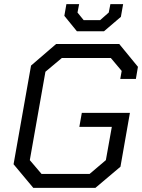

<svg xmlns="http://www.w3.org/2000/svg" viewBox="-20 -914 692 934"><path d="M46 -115 131 -595 253 -700H560L651 -589L641 -530H565L572 -569L519 -632H281L201 -565L125 -135L182 -68H416L495 -135L524 -297H366L378 -365H612L566 -103L444 0H142ZM293 -837 303 -894H365L357 -853L387 -816H467L509 -853L517 -894H579L568 -832L486 -762H354Z"/></svg>

Font: Chakra Petch
Style: Italic
Weight: 400
Italic angle: -10°
Designer: Katatrad Aksorn Co.,Ltd.
Foundry: Cadson Demak Co.,Ltd.
Version: Version 1.000; ttfautohint (v1.6)